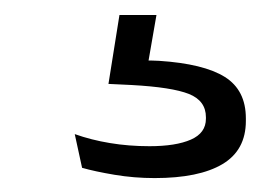

<svg xmlns="http://www.w3.org/2000/svg" viewBox="-20 -26 373 262"><path d="M193.5 -5.5 179 78 157 56.5Q167 56.5 177 56.5Q187 56.5 197 57Q258 61 286.8 79Q315.5 97 315.5 135.5V139Q315.5 179 283.5 198Q251.5 217 191 217Q163 217 136.2 212.5Q109.5 208 92 203L82 157Q104.5 165 130 169.2Q155.5 173.5 184 173.5Q220 173.5 240.5 164.5Q261 155.5 261 136V134Q261 111.5 237.8 102.2Q214.5 93 159.5 90Q150 89.5 142.8 89.2Q135.5 89 128 88.5L143 -5.5Z"/></svg>

Font: Anek Latin Expanded Light
Style: Regular
Weight: 300
Width: 7
Designer: Yesha Goshar
Foundry: Ek Type
Version: Version 1.003